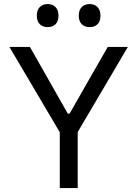

<svg xmlns="http://www.w3.org/2000/svg" viewBox="-20 -950 692 970"><path d="M284 -278.5 128.5 -542Q103.5 -584 80.5 -623.2Q57.5 -662.5 27.5 -713H131Q158.5 -665 178 -630.5Q197.5 -596 215 -565.2Q232.5 -534.5 253.5 -497.5L322.5 -376H331.5L398.5 -493Q421 -532.5 439.2 -564.5Q457.5 -596.5 477.5 -631.2Q497.5 -666 524.5 -713H626Q600.5 -669.5 575.2 -626.8Q550 -584 525.5 -542.5L370 -278.5ZM282 0Q282 -59.5 282 -114.5Q282 -169.5 282 -235.5V-354H372.5V-235.5Q372.5 -169.5 372.5 -114.5Q372.5 -59.5 372.5 0ZM432.5 -813Q408 -813 393 -827.8Q378 -842.5 378 -871Q378 -899.5 393.2 -914.5Q408.5 -929.5 433.5 -929.5Q458.5 -929.5 473 -913.8Q487.5 -898 487.5 -871Q487.5 -842.5 472.8 -827.8Q458 -813 432.5 -813ZM220.5 -813Q196 -813 181 -827.8Q166 -842.5 166 -871Q166 -899.5 181.2 -914.5Q196.5 -929.5 221.5 -929.5Q246.5 -929.5 261 -913.8Q275.5 -898 275.5 -871Q275.5 -842.5 260.8 -827.8Q246 -813 220.5 -813Z"/></svg>

Font: Commissioner Thin
Style: Regular
Weight: 400
Version: Version 1.000